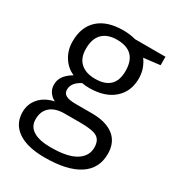

<svg xmlns="http://www.w3.org/2000/svg" viewBox="-187 -657 922 1008"><g transform="rotate(30 274.0 -152.5)"><path d="M523.9 -535.2V-483.9L424.8 -472.2Q438.5 -455.1 449.2 -427.5Q460 -399.9 460 -365.2Q460 -286.6 406.2 -239.7Q352.5 -192.9 258.8 -192.9Q234.9 -192.9 213.9 -196.8Q162.1 -169.4 162.1 -127.9Q162.1 -106 180.2 -95.5Q198.2 -85 242.2 -85H336.9Q423.8 -85 470.5 -48.3Q517.1 -11.7 517.1 58.1Q517.1 147 445.8 193.6Q374.5 240.2 237.8 240.2Q132.8 240.2 75.9 201.2Q19 162.1 19 90.8Q19 42 50.3 6.3Q81.5 -29.3 138.2 -42Q117.7 -51.3 103.8 -70.8Q89.8 -90.3 89.8 -116.2Q89.8 -145.5 105.5 -167.5Q121.1 -189.5 154.8 -210Q113.3 -227.1 87.2 -268.1Q61 -309.1 61 -361.8Q61 -449.7 113.8 -497.3Q166.5 -544.9 263.2 -544.9Q305.2 -544.9 338.9 -535.2ZM97.2 89.8Q97.2 133.3 133.8 155.8Q170.4 178.2 238.8 178.2Q340.8 178.2 389.9 147.7Q439 117.2 439 64.9Q439 21.5 412.1 4.6Q385.3 -12.2 311 -12.2H213.9Q158.7 -12.2 127.9 14.2Q97.2 40.5 97.2 89.8ZM141.1 -363.8Q141.1 -307.6 172.9 -278.8Q204.6 -250 261.2 -250Q379.9 -250 379.9 -365.2Q379.9 -485.8 259.8 -485.8Q202.6 -485.8 171.9 -455.1Q141.1 -424.3 141.1 -363.8Z"/></g></svg>

Font: f0_46866 
Style: Regular
Weight: 400
Foundry: Ascender Corporation
Version: Version 1.10